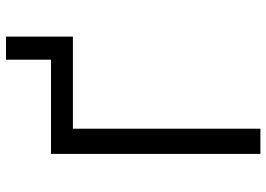

<svg xmlns="http://www.w3.org/2000/svg" viewBox="-144 -744 888 640"><g transform="rotate(-90 300.0 -424.0)"><path d="M107 -698H421V-848H498V-625H191V0H107Z"/></g></svg>

Font: JuliaMono
Style: Regular
Weight: 400
Monospace: yes
Designer: cormullion
Foundry: corm
Version: Version 0.055; ttfautohint (v1.8.4)